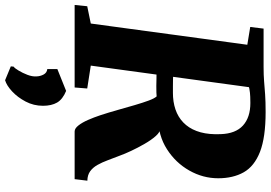

<svg xmlns="http://www.w3.org/2000/svg" viewBox="-178 -616 1064 755"><g transform="rotate(90 354.5 -239.0)"><path d="M-3 0 2 -49.5 70 -63.5 153.5 -679 83.5 -690.5 90 -743H240.5Q273 -743 297 -745Q321 -747 348.5 -749Q376 -751 418 -751Q518 -751 574.8 -728.8Q631.5 -706.5 655 -664.8Q678.5 -623 678.5 -564.5Q678.5 -504.5 648 -450.8Q617.5 -397 564.2 -363Q511 -329 442.5 -328L482 -336.5Q496.5 -337 512.2 -319.2Q528 -301.5 543.2 -275Q558.5 -248.5 570.8 -222.2Q583 -196 589 -179Q599 -153.5 607.5 -130.5Q616 -107.5 626.2 -89.5Q636.5 -71.5 651 -61Q665.5 -50.5 688 -50L682 0H494.5Q482.5 0 470.8 -15Q459 -30 449 -53Q439 -76 431 -100Q420 -133.5 410 -169Q400 -204.5 390.8 -236.2Q381.5 -268 373 -291Q364.5 -314 356.5 -322.5Q353 -322 341.8 -321.5Q330.5 -321 315.5 -321.2Q300.5 -321.5 286 -321.8Q271.5 -322 261 -322L268 -387.5Q276 -387 289.5 -386.8Q303 -386.5 317.2 -386.5Q331.5 -386.5 343.2 -386.5Q355 -386.5 359 -387Q394.5 -389.5 422.2 -402.2Q450 -415 469.2 -438.2Q488.5 -461.5 497.8 -495.5Q507 -529.5 505 -574.5Q503 -633 471 -662Q439 -691 382.5 -691Q373 -691 357.8 -690.5Q342.5 -690 326.2 -687Q310 -684 296.5 -677L324.5 -716.5L235.5 -63.5L325.5 -49.5L321.5 0ZM238.5 251 239.5 240Q246 235.5 255.2 220Q264.5 204.5 271.8 185.5Q279 166.5 278 150.5Q277.5 135 270.5 122Q263.5 109 249 107.5V68L335 33.5Q368 47 380.8 69Q393.5 91 393.5 124.5Q393.5 161 376.8 192.8Q360 224.5 336.8 246Q313.5 267.5 293 273.5Z"/></g></svg>

Font: Merriweather 24pt Black
Style: Italic
Weight: 900
Italic angle: -7.8°
Designer: Eben Sorkin
Foundry: Eben Sorkin
Version: Version 2.101